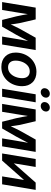

<svg xmlns="http://www.w3.org/2000/svg" viewBox="1062 -1834 784 2949"><g transform="rotate(90 1454.5 -360.0)"><path d="M12.2 0 97.7 -515.6H278.3L336.4 -264.2Q342.8 -230.5 347.2 -196.8Q351.6 -163.1 356 -132.3Q370.6 -163.1 386.2 -196.8Q401.9 -230.5 419.4 -264.2L560.1 -515.6H749.5L664.1 0H542L577.6 -214.8Q586.4 -268.1 594.5 -312.3Q602.5 -356.4 610.4 -399.4Q587.4 -355.5 564 -309.8Q540.5 -264.2 513.7 -215.3L389.6 0H286.6L232.4 -215.3Q221.7 -262.7 213.4 -307.1Q205.1 -351.6 197.3 -394.5Q190.9 -353 184.3 -309.8Q177.7 -266.6 168.9 -214.8L133.8 0Z M1008.3 11.7Q906.2 11.7 847.2 -48.3Q788.1 -108.4 788.1 -207.5Q788.1 -271.5 809.3 -329.1Q830.6 -386.7 869.9 -431.4Q909.2 -476.1 963.6 -501.7Q1018.1 -527.3 1084 -527.3Q1186.5 -527.3 1245.4 -466.8Q1304.2 -406.2 1304.2 -307.1Q1304.2 -244.1 1283.4 -186.8Q1262.7 -129.4 1223.6 -84.7Q1184.6 -40 1130.1 -14.2Q1075.7 11.7 1008.3 11.7ZM1014.6 -91.3Q1068.8 -91.3 1106 -124.3Q1143.1 -157.2 1162.1 -207.3Q1181.2 -257.3 1181.2 -308.6Q1181.2 -363.8 1153.3 -394Q1125.5 -424.3 1077.6 -424.3Q1024.4 -424.3 987.3 -391.6Q950.2 -358.9 930.9 -308.8Q911.6 -258.8 911.6 -205.6Q911.6 -151.4 939.2 -121.3Q966.8 -91.3 1014.6 -91.3Z M1343.3 0 1428.7 -515.6H1551.8L1466.3 0ZM1609.4 -593.3Q1578.6 -593.3 1561.5 -613.3Q1544.4 -633.3 1549.3 -662.6Q1554.2 -692.4 1577.9 -712.4Q1601.6 -732.4 1632.3 -732.4Q1662.6 -732.4 1679.9 -712.4Q1697.3 -692.4 1692.4 -662.6Q1687.5 -633.3 1663.6 -613.3Q1639.6 -593.3 1609.4 -593.3ZM1396.5 -593.3Q1365.7 -593.3 1348.6 -613.3Q1331.5 -633.3 1336.4 -662.6Q1341.3 -692.4 1365 -712.4Q1388.7 -732.4 1419.4 -732.4Q1449.7 -732.4 1467 -712.4Q1484.4 -692.4 1479.5 -662.6Q1474.6 -633.3 1450.7 -613.3Q1426.8 -593.3 1396.5 -593.3Z M1576.2 0 1661.6 -515.6H1842.3L1900.4 -264.2Q1906.7 -230.5 1911.1 -196.8Q1915.5 -163.1 1919.9 -132.3Q1934.6 -163.1 1950.2 -196.8Q1965.8 -230.5 1983.4 -264.2L2124 -515.6H2313.5L2228 0H2106L2141.6 -214.8Q2150.4 -268.1 2158.4 -312.3Q2166.5 -356.4 2174.3 -399.4Q2151.4 -355.5 2127.9 -309.8Q2104.5 -264.2 2077.6 -215.3L1953.6 0H1850.6L1796.4 -215.3Q1785.6 -262.7 1777.3 -307.1Q1769 -351.6 1761.2 -394.5Q1754.9 -353 1748.3 -309.8Q1741.7 -266.6 1732.9 -214.8L1697.8 0Z M2811.5 0H2689.5L2744.6 -335.4H2743.7L2447.3 0H2337.4L2422.9 -515.6H2544.9L2489.3 -181.2H2490.2L2785.2 -515.6H2897Z"/></g></svg>

Font: Inter Display SemiBold
Style: Italic
Weight: 600
Italic angle: -9.39999°
Designer: Rasmus Andersson
Foundry: rsms
Version: Version 4.000;git-a52131595